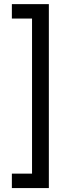

<svg xmlns="http://www.w3.org/2000/svg" viewBox="-20 -785 339 948"><path d="M38.6 143.6H221.2V-764.6H38.6V-693.4H138.2V72.3H38.6Z"/></svg>

Font: Raveo Display Display
Style: Regular
Weight: 400
Designer: Jakub Foglar, Rasmus Andersson (Inter)
Foundry: Jakubfoglar.com
Version: Version 1.100;Glyphs 3.2.3 (3260)